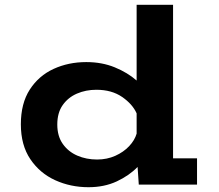

<svg xmlns="http://www.w3.org/2000/svg" viewBox="-20 -770 915 801"><path d="M349 11Q274.5 11 210.2 -18.2Q146 -47.5 106.5 -106Q67 -164.5 67 -251.5Q67 -338.5 104.2 -396.2Q141.5 -454 203.5 -482.5Q265.5 -511 340 -511Q405.5 -511 459 -489Q512.5 -467 550 -434V-750H702V-109.5H802V0H559L554 -73.5Q519 -37.5 467 -13.2Q415 11 349 11ZM219 -250.5Q219 -202 242 -169.5Q265 -137 302.5 -120.8Q340 -104.5 385 -104.5Q426.5 -104.5 461 -120Q495.5 -135.5 518.8 -160.2Q542 -185 550 -212.5V-297Q533 -335.5 489.5 -365.5Q446 -395.5 382 -395.5Q338 -395.5 301 -379.5Q264 -363.5 241.5 -331.5Q219 -299.5 219 -250.5Z"/></svg>

Font: Trispace SemiExpanded SemiBold
Style: Regular
Weight: 600
Width: 6
Designer: Tyler Finck
Foundry: Etcetera Type Company
Version: Version 1.210; ttfautohint (v1.8.3)